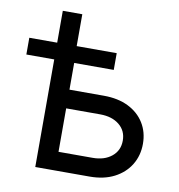

<svg xmlns="http://www.w3.org/2000/svg" viewBox="-76 -735 750 805"><g transform="rotate(10 298.5 -332.5)"><path d="M8.3 -458V-529.3H380.4V-458ZM127 -529.3V-665H210V-529.3ZM199.7 -344.2H358.4Q418.9 -344.2 462.9 -322.5Q506.8 -300.8 530.8 -262.2Q554.7 -223.6 554.7 -173.8Q554.7 -124 530.8 -84.7Q506.8 -45.4 462.9 -22.7Q418.9 0 358.4 0H127V-529.3H211.9V-79.6H356.9Q407.2 -79.6 438.2 -105Q469.2 -130.4 469.2 -172.4Q469.2 -214.4 438.2 -239.5Q407.2 -264.6 356.9 -264.6H199.7Z"/></g></svg>

Font: Inter 24pt
Style: Regular
Weight: 400
Designer: Rasmus Andersson
Foundry: rsms
Version: Version 4.001;git-66647c0bb